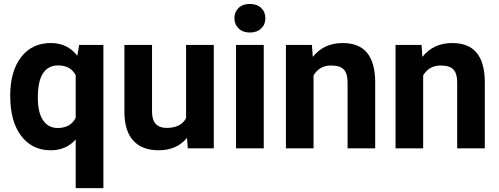

<svg xmlns="http://www.w3.org/2000/svg" viewBox="-20 -758 2550 981"><path d="M32.2 -269Q32.2 -393.6 87.6 -465.8Q143.1 -538.1 239.7 -538.1Q324.7 -538.1 375 -473.1L384.3 -528.3H508.3V203.1H366.7V-45.4Q317.9 9.8 238.8 9.8Q144.5 9.8 88.4 -63.5Q32.2 -136.7 32.2 -269ZM173.3 -258.8Q173.3 -183.1 200 -143.6Q226.6 -104 274.9 -104Q339.8 -104 366.7 -155.8V-374Q340.3 -423.8 275.9 -423.8Q227.1 -423.8 200.2 -384.3Q173.3 -344.7 173.3 -258.8Z M935.5 -53.7Q883.3 9.8 791 9.8Q706.1 9.8 661.4 -39.1Q616.7 -87.9 615.7 -182.1V-528.3H756.8V-187Q756.8 -104.5 832 -104.5Q903.8 -104.5 930.7 -154.3V-528.3H1072.3V0H939.5Z M1327.6 0H1186V-528.3H1327.6ZM1177.7 -665Q1177.7 -696.8 1199 -717.3Q1220.2 -737.8 1256.8 -737.8Q1293 -737.8 1314.5 -717.3Q1335.9 -696.8 1335.9 -665Q1335.9 -632.8 1314.2 -612.3Q1292.5 -591.8 1256.8 -591.8Q1221.2 -591.8 1199.5 -612.3Q1177.7 -632.8 1177.7 -665Z M1573.7 -528.3 1578.1 -467.3Q1634.8 -538.1 1730 -538.1Q1814 -538.1 1855 -488.8Q1896 -439.5 1897 -341.3V0H1755.9V-337.9Q1755.9 -382.8 1736.3 -403.1Q1716.8 -423.3 1671.4 -423.3Q1611.8 -423.3 1582 -372.6V0H1440.9V-528.3Z M2133.8 -528.3 2138.2 -467.3Q2194.8 -538.1 2290 -538.1Q2374 -538.1 2415 -488.8Q2456.1 -439.5 2457 -341.3V0H2315.9V-337.9Q2315.9 -382.8 2296.4 -403.1Q2276.9 -423.3 2231.4 -423.3Q2171.9 -423.3 2142.1 -372.6V0H2001V-528.3Z"/></svg>

Font: TypoPRO Roboto
Style: Bold
Weight: 700
Designer: Google
Version: Version 2.136; 2016